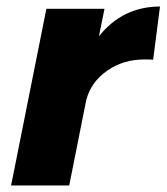

<svg xmlns="http://www.w3.org/2000/svg" viewBox="-20 -568 510 588"><path d="M470 -548 449 -385Q440 -386 423 -386Q357 -386 307.5 -351Q258 -316 244 -261L192 0H14L122 -541H300L283 -457Q356 -548 470 -548Z"/></svg>

Font: TypoPRO Montserrat Alternates
Style: Bold Italic
Weight: 700
Italic angle: -11.3°
Designer: Julieta Ulanovsky
Foundry: Julieta Ulanovsky
Version: Version 6.001